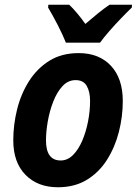

<svg xmlns="http://www.w3.org/2000/svg" viewBox="-20 -780 577 810"><path d="M224 10Q139 10 87.5 -42.5Q36 -95 36 -188Q36 -253 52 -318Q68 -383 102 -437Q136 -491 188 -523.5Q240 -556 312 -556Q398 -556 448 -502.5Q498 -449 498 -354Q498 -288 481.5 -223.5Q465 -159 431.5 -106Q398 -53 346.5 -21.5Q295 10 224 10ZM236 -103Q265 -103 288 -126Q311 -149 327 -186.5Q343 -224 351.5 -268Q360 -312 360 -354Q360 -393 346 -417.5Q332 -442 299 -442Q267 -442 243.5 -416.5Q220 -391 204.5 -351Q189 -311 181.5 -267.5Q174 -224 174 -188Q174 -103 236 -103ZM258 -600Q245 -633 223 -675.5Q201 -718 183 -748L184 -760H272Q287 -746 305.5 -724Q324 -702 340 -679Q368 -703 392.5 -723Q417 -743 442 -760H537L536 -748Q518 -731 492 -704Q466 -677 441.5 -649Q417 -621 402 -600Z"/></svg>

Font: Noto Sans SemiCondensed
Style: Bold Italic
Weight: 700
Width: 4
Italic angle: -12°
Designer: Monotype Design Team
Foundry: Monotype Imaging Inc.
Version: Version 2.013; ttfautohint (v1.8.4.7-5d5b)